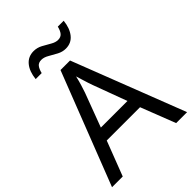

<svg xmlns="http://www.w3.org/2000/svg" viewBox="-257 -1033 1154 1154"><g transform="rotate(-45 319.5 -456.5)"><path d="M545 0 459 -221H176L91 0H0L279 -717H360L638 0ZM352 -517Q349 -525 342 -546Q335 -567 328.5 -589.5Q322 -612 318 -624Q311 -593 302 -563.5Q293 -534 287 -517L206 -301H432ZM135 -784Q141 -843 169.5 -877.5Q198 -912 245 -912Q275 -912 301.5 -897.5Q328 -883 352 -869Q376 -855 397 -855Q420 -855 432.5 -869.5Q445 -884 452 -913H502Q496 -855 468 -820Q440 -785 393 -785Q365 -785 338.5 -799Q312 -813 287.5 -827.5Q263 -842 241 -842Q217 -842 205 -827.5Q193 -813 186 -784Z"/></g></svg>

Font: Noto Sans Inscriptional Pahlavi
Style: Regular
Weight: 400
Designer: Monotype Design Team
Foundry: Monotype Imaging Inc.
Version: Version 2.003; ttfautohint (v1.8.4.7-5d5b)